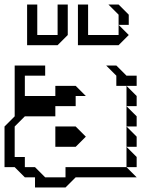

<svg xmlns="http://www.w3.org/2000/svg" viewBox="-20 -785 662 850"><path d="M495 -405V-450L450 -495H495L540 -450H585V-405ZM540 -315V-405L585 -360V-315ZM540 -225V-315L585 -270V-225ZM540 -135V-225L585 -180V-135ZM540 -45V-135L585 -90V-45ZM0 -45V-225L45 -270V-495H180V-450H90V-360H225V-405H315L360 -360H315V-315H225V-270H90L45 -225V-90H90V-45H135L180 0H270V-45H540L585 0H315L270 45H135V0H90L45 -45ZM225 -135V-225H315L360 -180L315 -135ZM505 -675V-720L460 -765H505L550 -720V-675ZM100 -585V-765H145V-630H235V-765H280V-630L235 -585ZM325 -585V-765H370V-630H505V-675L550 -630L505 -585Z"/></svg>

Font: Rubik Iso
Style: Regular
Weight: 400
Designer: Hubert and Fischer, NaN
Foundry: Hubert and Fischer, NaN
Version: Version 2.200